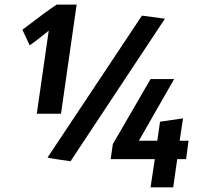

<svg xmlns="http://www.w3.org/2000/svg" viewBox="-20 -712 907 835"><path d="M286.7 -10.7Q260 -14.7 236.7 -18Q213.3 -21.3 186.7 -26.7L597.3 -644L697.3 -630.7ZM77.3 -582.7Q190.7 -669.3 226.7 -692H313.3L245.3 -217.3H140L192 -578.7Q134.7 -532 109.3 -514.7ZM737.3 -368 584 -100H664L676 -182.7L776 -197.3L761.3 -100H800L789.3 -20H750.7L733.3 102.7H634.7L653.3 -20H461.3L470.7 -85.3L634.7 -368Z"/></svg>

Font: Timmana
Style: Regular
Weight: 400
Designer: Appaji Ambarisha Darbha
Foundry: Andhrapradesh Society for Knowledge Networks
Version: Version 1.0.4; ttfautohint (v1.2.42-39fb)